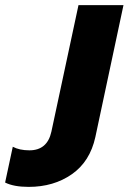

<svg xmlns="http://www.w3.org/2000/svg" viewBox="-205 -500 503 751"><path d="M-185 214 -155 74Q-129 88 -90 88Q-20 88 -4 15L102 -480H278L168 36Q147 132 76 181.5Q5 231 -93 231Q-151 231 -185 214Z"/></svg>

Font: Prompt
Style: Bold Italic
Weight: 700
Italic angle: -12°
Designer: Katatrad Team
Foundry: CadsonDemak
Version: Version 1.001